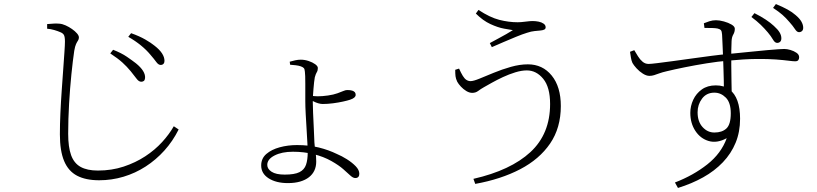

<svg xmlns="http://www.w3.org/2000/svg" viewBox="-20 -851 4040 949"><path d="M626 -499Q607 -522 585 -542Q563 -562 525 -587L539 -605Q580 -589 607 -570.5Q634 -552 652 -538Q700 -499 697 -465Q696 -455 691 -451Q686 -447 678 -447Q666 -447 655 -462Q644 -477 626 -499ZM723 -581Q704 -604 676.5 -626.5Q649 -649 614 -669L628 -687Q670 -672 698.5 -655.5Q727 -639 744 -625Q793 -587 793 -550Q793 -541 788 -535.5Q783 -530 774 -530Q763 -530 752.5 -544.5Q742 -559 723 -581ZM213 -709V-732Q233 -734 247.5 -734.5Q262 -735 273 -734Q288 -733 304.5 -725.5Q321 -718 336 -707.5Q351 -697 360.5 -686Q370 -675 370 -666Q370 -657 365.5 -650.5Q361 -644 356 -633.5Q351 -623 347 -600Q340 -553 333 -484.5Q326 -416 321.5 -339Q317 -262 317 -190Q317 -124 331.5 -84Q346 -44 378.5 -26Q411 -8 464 -8Q532 -8 591 -27.5Q650 -47 698 -78.5Q746 -110 781.5 -149Q817 -188 839 -227L863 -211Q834 -153 792.5 -107Q751 -61 700 -28Q649 5 590.5 22.5Q532 40 470 40Q404 40 361 17.5Q318 -5 297 -55Q276 -105 276 -187Q276 -235 278.5 -291Q281 -347 285 -403Q289 -459 292.5 -508.5Q296 -558 298.5 -594Q301 -630 301 -645Q301 -669 296 -678Q291 -687 278 -692Q267 -697 248.5 -702.5Q230 -708 213 -709Z M1414 -531 1412 -546Q1426 -550 1439.5 -553Q1453 -556 1467 -556Q1486 -556 1505.5 -549.5Q1525 -543 1538 -533.5Q1551 -524 1551 -515Q1551 -502 1546 -494.5Q1541 -487 1536 -469Q1534 -459 1532.5 -444.5Q1531 -430 1529.5 -413Q1528 -396 1527 -378.5Q1526 -361 1526 -346Q1526 -329 1527.5 -293Q1529 -257 1531 -217Q1533 -177 1534 -147Q1536 -119 1539.5 -99.5Q1543 -80 1543 -52Q1543 -28 1534 -8.5Q1525 11 1507 25Q1489 39 1463 46.5Q1437 54 1403 54Q1345 54 1308 30.5Q1271 7 1271 -33Q1271 -68 1296.5 -90Q1322 -112 1362.5 -123Q1403 -134 1448 -134Q1507 -134 1555.5 -122Q1604 -110 1645 -90Q1669 -80 1694.5 -64Q1720 -48 1738 -29.5Q1756 -11 1756 8Q1756 18 1751 23.5Q1746 29 1736 29Q1725 29 1711.5 16.5Q1698 4 1676.5 -15Q1655 -34 1618 -55Q1579 -77 1530.5 -89Q1482 -101 1428 -101Q1373 -101 1337 -82.5Q1301 -64 1301 -36Q1301 -16 1322.5 -2Q1344 12 1387 12Q1436 12 1460 0Q1484 -12 1492.5 -36.5Q1501 -61 1501 -99Q1501 -110 1499.5 -140.5Q1498 -171 1495.5 -210.5Q1493 -250 1491 -287.5Q1489 -325 1489 -350Q1489 -369 1489 -392Q1489 -415 1489 -437Q1489 -459 1488.5 -475Q1488 -491 1487 -496Q1486 -509 1482 -514Q1478 -519 1467 -523Q1455 -527 1441.5 -528.5Q1428 -530 1414 -531ZM1512 -378Q1522 -377 1532.5 -376Q1543 -375 1550 -375Q1573 -375 1601 -379Q1629 -383 1648 -390Q1665 -396 1676.5 -401Q1688 -406 1696 -406Q1712 -406 1721 -403Q1730 -400 1734 -395Q1738 -390 1738 -382Q1738 -375 1731.5 -369Q1725 -363 1710 -358Q1698 -354 1675.5 -349Q1653 -344 1626 -340.5Q1599 -337 1575 -337Q1565 -337 1553 -340.5Q1541 -344 1530.5 -349.5Q1520 -355 1512 -359Z M2249 -512Q2259 -490 2267.5 -476Q2276 -462 2285.5 -456Q2295 -450 2306 -450Q2320 -450 2350.5 -462.5Q2381 -475 2421 -491.5Q2461 -508 2505 -520.5Q2549 -533 2589 -533Q2662 -533 2707 -477.5Q2752 -422 2752 -327Q2752 -219 2699 -141.5Q2646 -64 2551 -14.5Q2456 35 2329 58L2320 33Q2504 -9 2601.5 -99Q2699 -189 2699 -337Q2699 -420 2665 -461.5Q2631 -503 2584 -503Q2558 -503 2527 -493.5Q2496 -484 2466 -470Q2436 -456 2411 -442Q2386 -428 2372 -420Q2356 -411 2343.5 -401.5Q2331 -392 2314 -392Q2300 -392 2285 -401Q2270 -410 2258 -423Q2246 -436 2240 -447Q2233 -462 2231.5 -474Q2230 -486 2230 -506ZM2332 -784 2345 -802Q2401 -765 2447.5 -753Q2494 -741 2539 -741Q2554 -741 2577 -744Q2600 -747 2612 -747Q2628 -747 2642.5 -744Q2657 -741 2667 -734Q2677 -727 2677 -716Q2677 -708 2669.5 -704.5Q2662 -701 2649 -700Q2639 -699 2622.5 -697.5Q2606 -696 2585 -689Q2562 -682 2530.5 -669Q2499 -656 2467.5 -642.5Q2436 -629 2411 -618L2401 -638Q2423 -650 2443.5 -661Q2464 -672 2482.5 -682.5Q2501 -693 2515 -702Q2501 -704 2471 -709.5Q2441 -715 2404 -732Q2367 -749 2332 -784Z M3775 -691Q3759 -710 3740 -728.5Q3721 -747 3694 -767L3709 -786Q3741 -770 3765 -754Q3789 -738 3805 -723Q3825 -705 3833.5 -690.5Q3842 -676 3842 -662Q3842 -650 3836 -644.5Q3830 -639 3821 -639Q3810 -639 3800.5 -655.5Q3791 -672 3775 -691ZM3882 -742Q3865 -762 3847.5 -777.5Q3830 -793 3801 -812L3815 -831Q3849 -817 3872.5 -804Q3896 -791 3913 -776Q3933 -759 3941.5 -743.5Q3950 -728 3950 -714Q3950 -703 3944 -697.5Q3938 -692 3929 -692Q3919 -692 3909 -707.5Q3899 -723 3882 -742ZM3094 -595 3115 -603Q3124 -588 3133.5 -572.5Q3143 -557 3156 -546Q3169 -535 3186 -535Q3197 -535 3229 -539Q3261 -543 3306 -549Q3351 -555 3400.5 -562Q3450 -569 3496.5 -575Q3543 -581 3578 -584Q3641 -590 3688.5 -595Q3736 -600 3770.5 -603Q3805 -606 3826 -607.5Q3847 -609 3856 -609Q3870 -609 3887 -604Q3904 -599 3917 -590Q3930 -581 3930 -568Q3930 -559 3925.5 -553.5Q3921 -548 3910 -548Q3900 -548 3877 -551Q3854 -554 3815.5 -557Q3777 -560 3718.5 -559.5Q3660 -559 3577 -551Q3529 -547 3473 -538Q3417 -529 3365 -518.5Q3313 -508 3276 -499Q3254 -494 3239 -488.5Q3224 -483 3213 -479.5Q3202 -476 3190 -476Q3175 -476 3157.5 -487Q3140 -498 3126 -513.5Q3112 -529 3106 -540Q3101 -551 3098.5 -566Q3096 -581 3094 -595ZM3462 -713 3459 -736Q3471 -741 3486.5 -746Q3502 -751 3519 -751Q3536 -751 3558 -745Q3580 -739 3596 -729.5Q3612 -720 3612 -709Q3612 -693 3604.5 -680.5Q3597 -668 3596 -648Q3595 -630 3594.5 -598.5Q3594 -567 3594.5 -528Q3595 -489 3595.5 -448Q3596 -407 3597 -371L3558 -408Q3558 -426 3557.5 -451.5Q3557 -477 3556 -506.5Q3555 -536 3554 -567Q3553 -598 3551.5 -627Q3550 -656 3549 -680Q3548 -696 3543.5 -701.5Q3539 -707 3527 -710Q3517 -712 3501 -712.5Q3485 -713 3462 -713ZM3518 -429Q3559 -429 3585.5 -409Q3612 -389 3625 -352.5Q3638 -316 3638 -264Q3638 -199 3616 -145.5Q3594 -92 3553 -49Q3512 -6 3455.5 25.5Q3399 57 3331 78L3316 51Q3407 16 3476 -38.5Q3545 -93 3572 -168Q3524 -142 3483 -154Q3442 -166 3417 -204Q3392 -242 3392 -293Q3392 -327 3406.5 -358Q3421 -389 3449 -409Q3477 -429 3518 -429ZM3511 -196Q3549 -196 3570.5 -216Q3592 -236 3592 -291Q3592 -344 3567.5 -368.5Q3543 -393 3511 -393Q3472 -393 3450 -363.5Q3428 -334 3428 -296Q3428 -250 3452.5 -223Q3477 -196 3511 -196Z"/></svg>

Font: Noto Serif TC
Style: Regular
Weight: 200
Designer: Ryoko NISHIZUKA 西塚涼子 (kana & ideographs); Frank Grießhammer (Latin, Greek & Cyrillic); Wenlong ZHANG 张文龙 (bopomofo); San
Foundry: Adobe
Version: Version 2.001;hotconv 1.1.0;makeotfexe 2.6.0